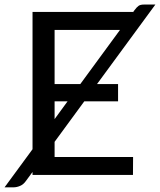

<svg xmlns="http://www.w3.org/2000/svg" viewBox="-46 -769 703 844"><path d="M194 -245.5 251 -323.5H194ZM194 -399.5H307L481.5 -637.5H194ZM194 -79H539L538.5 0H97V-13L67.5 27Q57 42 42.2 48.2Q27.5 54.5 13 54.5H-26L97 -113V-716.5H538.5V-715L545 -724Q555 -737.5 563 -743.2Q571 -749 587 -749H637L380.5 -399.5H473V-323.5H324.5L194 -145.5Z"/></svg>

Font: Lato 2
Style: Regular
Weight: 400
Designer: Lukasz Dziedzic with Adam Twardoch and Botio Nikoltchev
Foundry: tyPoland Lukasz Dziedzic
Version: Version 2.015; 2015-08-06; http://www.latofonts.com/